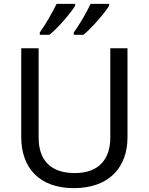

<svg xmlns="http://www.w3.org/2000/svg" viewBox="-20 -964 771 994"><path d="M545 -934V-944H449C428 -899 390 -834 362 -796V-784H412C457 -820 524 -899 545 -934ZM369 -934V-944H273C251 -899 214 -834 186 -796V-784H236C281 -820 348 -899 369 -934ZM640 -252V-714H551V-252C551 -144 496 -68 367 -68C242 -68 180 -135 180 -251V-714H90V-254C90 -95 184 10 362 10C551 10 640 -104 640 -252Z"/></svg>

Font: Noto Sans Psalter Pahlavi
Style: Regular
Weight: 400
Designer: Monotype Design Team
Foundry: Monotype Imaging Inc.
Version: Version 2.002